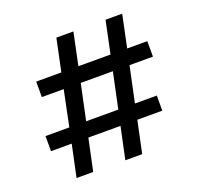

<svg xmlns="http://www.w3.org/2000/svg" viewBox="-119 -803 961 932"><g transform="rotate(-20 361.5 -337.0)"><path d="M427 -243 466 -427H300L261 -243ZM51 -165V-243H174L212 -427H99V-507H229L264 -674H352L317 -507H483L518 -674H604L569 -507H673V-427H552L513 -243H626V-165H497L462 0H375L410 -165H244L209 0H123L158 -165Z"/></g></svg>

Font: Hind Colombo Medium
Style: Regular
Weight: 500
Designer: Jyotish Sonowal, Aditi Pimprikar
Foundry: Indian Type Foundry
Version: Version 1.000;PS 1.0;hotconv 1.0.86;makeotf.lib2.5.63406; tt